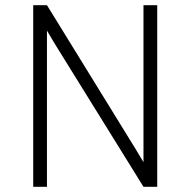

<svg xmlns="http://www.w3.org/2000/svg" viewBox="-20 -720 733 740"><path d="M533 0 190 -553Q164 -596 161 -602V-553V0H108V-700H161L503 -145L533 -95V-145V-700H586V0Z"/></svg>

Font: Overpass ExtraLight
Style: Regular
Weight: 200
Designer: Delve Withrington, Thomas Jockin
Foundry: Delve Fonts
Version: Version 3.000;DELV;Overpass